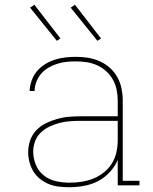

<svg xmlns="http://www.w3.org/2000/svg" viewBox="-20 -776 640 804"><path d="M269 8Q248 8 226.5 5.5Q205 3 185 -5Q165 -13 148 -26.5Q131 -40 120 -58Q109 -76 103.5 -97Q98 -118 98 -139Q98 -164 106.5 -188.5Q115 -213 132.5 -231Q150 -249 172.5 -260Q195 -271 219.5 -278Q244 -285 269 -287Q294 -289 319 -289H473V-355Q473 -377 468.5 -399.5Q464 -422 453 -442Q442 -462 425 -477.5Q408 -493 387 -502.5Q366 -512 343.5 -515.5Q321 -519 298 -519Q278 -519 258.5 -517Q239 -515 220 -509Q201 -503 183.5 -493Q166 -483 153 -468Q140 -453 132.5 -434Q125 -415 125 -395H104Q105 -417 112.5 -438.5Q120 -460 134.5 -477.5Q149 -495 168.5 -507Q188 -519 209.5 -526Q231 -533 253.5 -535.5Q276 -538 298 -538Q324 -538 349 -534Q374 -530 397.5 -519.5Q421 -509 440 -492Q459 -475 471.5 -452.5Q484 -430 489 -405Q494 -380 494 -355V-19H564V0H473V-106Q461 -78 439 -54.5Q417 -31 389.5 -17Q362 -3 331 2.5Q300 8 269 8ZM272 -11Q297 -11 322.5 -15Q348 -19 371.5 -28.5Q395 -38 415 -54Q435 -70 448.5 -91.5Q462 -113 467.5 -138.5Q473 -164 473 -189V-270H319Q297 -270 274.5 -268.5Q252 -267 230.5 -261.5Q209 -256 188.5 -246.5Q168 -237 151.5 -221.5Q135 -206 127 -184.5Q119 -163 119 -141Q119 -112 130.5 -85Q142 -58 164.5 -40.5Q187 -23 215.5 -17Q244 -11 272 -11ZM388 -605 276 -744 294 -756 403 -615ZM218 -605 202 -625 106 -744 124 -756 233 -615Z"/></svg>

Font: Iosevka Slab Thin Extended
Style: Regular
Weight: 100
Width: 7
Monospace: yes
Designer: Belleve Invis
Foundry: Belleve Invis
Version: Version 11.1.1; ttfautohint (v1.8.3)